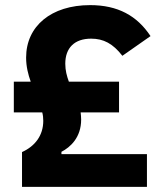

<svg xmlns="http://www.w3.org/2000/svg" viewBox="-20 -730 622 750"><path d="M554 0V-128H220V-137C255 -155 297 -193 297 -263C297 -273 296 -282 295 -291H445V-411H249C241 -433 235 -455 235 -481C235 -543 271 -579 336 -579C384 -579 421 -560 458 -512L568 -589C515 -669 440 -710 332 -710C180 -710 82 -628 82 -505C82 -470 90 -439 100 -411H34V-291H145C148 -280 149 -269 149 -258C149 -201 117 -159 66 -136V0Z"/></svg>

Font: LVC Sans
Style: Bold
Weight: 700
Designer: Mike Abbink, Paul van der Laan, Pieter van Rosmalen
Foundry: Bold Monday
Version: Version 3.0